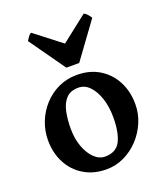

<svg xmlns="http://www.w3.org/2000/svg" viewBox="-139 -832 802 938"><g transform="rotate(-20 262.5 -362.5)"><path d="M253.4 14.6Q186.5 14.6 136.5 -15.6Q86.4 -45.9 59.1 -98.1Q31.7 -150.4 31.7 -216.8Q31.7 -265.1 49.3 -310.3Q66.9 -355.5 99.4 -391.4Q131.8 -427.2 175.8 -448Q219.7 -468.8 272.5 -468.8Q339.4 -468.8 388.9 -438.5Q438.5 -408.2 465.8 -356Q493.2 -303.7 493.2 -236.8Q493.2 -188 474.1 -143.1Q455.1 -98.1 421.9 -62.5Q388.7 -26.9 345.2 -6.1Q301.8 14.6 253.4 14.6ZM267.1 -46.4Q325.2 -46.4 347.7 -90.3Q370.1 -134.3 370.1 -214.8Q370.1 -266.6 356.2 -310.3Q342.3 -354 317.1 -380.9Q292 -407.7 258.3 -407.7Q217.8 -407.7 195.3 -384.5Q172.9 -361.3 164.1 -321.3Q155.3 -281.2 155.3 -231Q155.3 -179.7 170.7 -137.7Q186 -95.7 211.7 -71Q237.3 -46.4 267.1 -46.4ZM237.3 -519.5 105.5 -705.6Q111.3 -715.3 118.4 -725.3Q125.5 -735.4 133.8 -738.8L271.5 -632.3L407.2 -738.8Q415.5 -735.4 424.6 -725.3Q433.6 -715.3 439.9 -705.6L304.2 -519.5Z"/></g></svg>

Font: David Libre
Style: Bold
Weight: 700
Designer: Ismar David, J. Victor Gaultney, Annie Olsen and Meir Sadan
Foundry: Monotype Imaging Inc. & SIL International
Version: Version 1.100; ttfautohint (v1.8.4.7-5d5b)